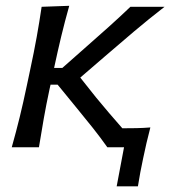

<svg xmlns="http://www.w3.org/2000/svg" viewBox="-20 -520 601 678"><path d="M21.5 0Q37 -55 49.5 -106Q62 -157 75 -219L86 -271Q100 -336 109.5 -388.8Q119 -441.5 127 -496L224.5 -499.5Q209 -444.5 196.2 -391.5Q183.5 -338.5 171 -280H200L286 -356Q326 -391 365.2 -426.2Q404.5 -461.5 440.5 -496H561Q505 -452.5 453.2 -408.8Q401.5 -365 350.5 -321L263.5 -246L319.5 -175.5Q342 -148.5 365 -121.2Q388 -94 412 -67Q436.5 -67 462 -67.5Q487.5 -68 511 -70Q503.5 -41 497.2 -14.5Q491 12 485.5 39Q480 64 475.5 88.5Q471 113 467 138H392L418 0H359Q335 -34 308 -68Q281 -102 253 -136L183.5 -221H158.5L155 -205.5Q143 -149.5 134.5 -101Q126 -52.5 117.5 0Z"/></svg>

Font: Commissioner Flair
Style: Italic
Weight: 400
Italic angle: -12°
Designer: Kostas Bartsokas
Foundry: Kostas Bartsokas
Version: Version 1.000; ttfautohint (v1.8.3)